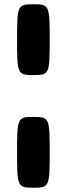

<svg xmlns="http://www.w3.org/2000/svg" viewBox="-20 -880 313 900"><path d="M137 -528C211 -528 213 -533 213 -694C213 -855 211 -860 137 -860C62 -860 60 -855 60 -694C60 -533 62 -528 137 -528ZM137 0C211 0 213 -5 213 -166C213 -327 211 -332 137 -332C62 -332 60 -327 60 -166C60 -5 62 0 137 0Z"/></svg>

Font: Hussar Print
Style: Bold
Weight: 700
Foundry: Cannot Into Space Fonts
Version: Version 2.00